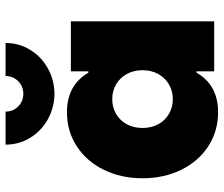

<svg xmlns="http://www.w3.org/2000/svg" viewBox="-76 -697 787 675"><g transform="rotate(-90 317.5 -359.5)"><path d="M408.2 -252Q408.2 -282.7 395 -306.9Q381.8 -331.1 358.6 -344.7Q335.4 -358.4 306.6 -358.4Q277.3 -358.4 254.2 -344.7Q231 -331.1 218 -306.9Q205.1 -282.7 205.1 -252Q205.1 -221.2 218 -197Q231 -172.9 254.2 -159.2Q277.3 -145.5 306.6 -145.5Q335.4 -145.5 358.6 -159.2Q381.8 -172.9 395 -197Q408.2 -221.2 408.2 -252ZM404.3 0V-62.5H399.9Q356 13.7 260.7 13.7Q193.4 13.7 140.4 -21Q87.4 -55.7 57.9 -116.2Q28.3 -176.8 28.3 -252Q28.3 -327.1 57.9 -387.7Q87.4 -448.2 140.4 -482.9Q193.4 -517.6 260.7 -517.6Q355.5 -517.6 399.4 -442.4H404.3V-503.9H580.1V0ZM325.2 -561.5Q276.4 -562 235.4 -585Q194.3 -607.9 170.4 -647.2Q146.5 -686.5 146.5 -733.4H262.7Q262.7 -707.5 280.5 -689.5Q298.3 -671.4 325.2 -670.9Q352.1 -671.4 369.9 -689.5Q387.7 -707.5 387.7 -733.4H503.9Q503.9 -686.5 480 -647.2Q456.1 -607.9 415 -585Q374 -562 325.2 -561.5Z"/></g></svg>

Font: Wanted Sans Black
Style: Regular
Weight: 900
Designer: Original Design by Kil Hyung-jin and Kang Hanbin, Wanted Lab, Inc; Hangeul from Source Han Sans by Jang Soo-young and Ka
Foundry: Wanted Lab, Inc.
Version: Version 1.003